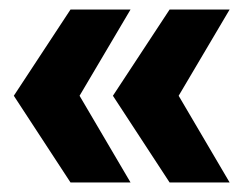

<svg xmlns="http://www.w3.org/2000/svg" viewBox="-20 -466 527 403"><path d="M128 -446H254L147 -265L254 -83H128L9 -265ZM336 -446H462L355 -265L462 -83H336L217 -265Z"/></svg>

Font: Gontserrat SemiBold
Style: Regular
Weight: 600
Designer: Julieta Ulanovsky
Foundry: Julieta Ulanovsky
Version: Version 6.001